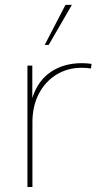

<svg xmlns="http://www.w3.org/2000/svg" viewBox="-20 -752 410 772"><path d="M175.8 -571.3H159.7L243.2 -732.4H269ZM110.4 0H90.3V-488.3H109.9V-357.9Q131.8 -427.2 184.1 -462.6Q236.3 -498 309.1 -498Q318.8 -498 328.6 -497.3Q338.4 -496.6 348.1 -495.1L345.7 -476.6Q326.7 -479.5 308.6 -479.5Q251 -479.5 206.1 -451.4Q161.1 -423.3 135.7 -374Q110.4 -324.7 110.4 -260.7Z"/></svg>

Font: Kumbh Sans Thin
Style: Regular
Weight: 250
Version: Version 1.004